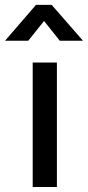

<svg xmlns="http://www.w3.org/2000/svg" viewBox="-63 -751 353 771"><path d="M68.3 0V-500H165.5V0ZM-42.8 -587.4 81.4 -731.4H144.5L270.3 -587.4H177.1L113.9 -666.7L50.4 -587.4Z"/></svg>

Font: TitilliumWeb ExtraLight
Style: Regular
Weight: 400
Designer: Mohamed Gaber, Accademia di Belle Arti di Urbino and others
Foundry: Kief Type Foundry, Accademia di Belle Arti di Urbino and others
Version: Version 3.000; ttfautohint (v1.8.2)